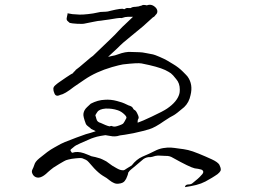

<svg xmlns="http://www.w3.org/2000/svg" viewBox="-20 -740 1040 787"><path d="M120 -18Q115 -22 112 -30Q109 -38 113 -45.5Q117 -53 121 -65Q124 -77 141 -91Q159 -105 174 -117Q189 -128 202 -135Q215 -142 229 -150Q250 -160 257 -162Q272 -168 293 -176Q329 -189 332 -190Q348 -194 372 -202Q371 -203 371 -203L351 -213L352 -214Q349 -216 345 -219Q335 -226 332 -232Q320 -263 322 -274Q324 -289 337 -301Q349 -313 352 -315Q381 -330 409 -331Q434 -333 459.5 -326Q485 -319 490 -316Q495 -313 507 -308Q521 -304 524 -298Q527 -291 532 -289Q538 -286 544 -272Q551 -258 547 -253Q545 -250 545 -249V-248Q544 -245 544 -243Q545 -241 544 -237Q562 -243 602 -262Q649 -284 665 -295Q706 -323 715 -355Q717 -361 717 -373Q717 -399 702 -416Q688 -434 680.5 -439.5Q673 -445 657 -453Q627 -467 560 -480Q544 -483 484 -476Q471 -474 439 -465Q374 -446 327 -414Q305 -399 283 -384Q245 -354 227 -351Q226 -350 222 -349Q206 -343 201 -363Q199 -368 199 -373Q197 -382 206 -390Q215 -398 221 -402Q227 -406 250 -422Q274 -438 277 -439Q279 -439 280 -441Q281 -445 285 -447Q287 -449 288 -450Q290 -454 295 -457Q300 -460 329 -485Q358 -510 361 -511Q419 -567 434 -581Q449 -595 464.5 -612Q480 -629 502 -649Q517 -664 525 -671Q503 -672 493 -670Q481 -666 479 -666Q470 -667 458 -665Q443 -662 427 -660L405 -657Q394 -655 381 -654L365 -651Q340 -646 330 -644Q320 -641 296.5 -642.5Q273 -644 267 -646H266L258 -653Q251 -658 254 -669Q256 -678 257 -683V-686L260 -685Q268 -683 277 -682Q286 -681 293 -681Q316 -678 362 -685L392 -691Q404 -692 413 -692Q421 -692 434 -696Q480 -707 486 -703Q490 -701 493 -704Q497 -708 507 -707Q513 -707 516 -707Q522 -712 535 -712Q547 -713 550 -714Q553 -716 556 -716Q558 -716 560 -717Q566 -722 582 -718Q602 -726 619 -708Q625 -701 625 -693Q625 -685 618 -679Q613 -671 607 -669L566 -632Q553 -621 515 -590Q477 -559 473.5 -554.5Q470 -550 423 -507Q434 -510 441 -511Q450 -512 463 -517Q495 -529 518 -527Q540 -526 551 -526Q562 -526 581 -522Q600 -518 607 -517Q613 -516 634 -507Q655 -498 665 -492Q675 -486 690 -477Q712 -464 729.5 -446.5Q747 -429 749 -426Q772 -394 761 -350Q755 -320 735 -301Q701 -272 691 -267Q680 -262 653 -244Q615 -217 591 -210Q568 -203 527 -194Q484 -186 472 -185Q459 -181 451 -181Q445 -180 424 -184Q418 -185 412 -186Q403 -185 393 -183Q376 -180 365 -176Q355 -173 342 -167Q331 -162 310 -153Q289 -144 283 -138Q277 -133 272 -129Q267 -125 270 -121Q274 -113 277 -114Q297 -121 324 -112Q331 -109 337 -107Q342 -105 347 -103Q354 -99 362 -98Q369 -97 382 -93Q391 -91 399 -87L409 -82Q416 -79 422 -74Q431 -67 440 -61Q449 -56 452 -54Q453 -54 459 -50Q466 -46 472 -44Q479 -42 485 -42Q490 -42 499 -49Q519 -61 520 -62Q539 -87 564 -98Q595 -111 614 -121Q631 -130 649 -133Q668 -136 681 -135Q695 -134 714 -131Q733 -129 751 -125Q768 -121 795 -110Q822 -99 848 -87Q872 -76 879 -65Q885 -53 885 -45Q885 -39 879 -33Q873 -26 861 -19Q849 -11 836 -4Q824 4 804 12Q785 19 762 23Q744 26 738 27Q739 22 742 19Q746 16 753 16Q764 16 770 10Q775 6 782 0Q790 -6 798 -14Q808 -24 810 -27Q814 -33 813 -37Q812 -42 805 -45Q803 -46 792 -48Q781 -50 778 -50Q757 -55 689 -93Q675 -102 658 -101Q646 -101 637 -102Q627 -103 617 -101Q601 -96 597 -96Q581 -97 568 -88Q567 -87 535 -60Q525 -52 518 -46Q510 -40 507 -34H506Q505 -26 502 -19Q498 -9 497 -7L491 2Q488 6 482 9Q476 12 465 13Q455 14 447 10Q439 7 429 -1Q419 -10 401 -20Q385 -30 366 -50Q348 -70 344 -75Q338 -82 332 -85Q320 -90 318 -91Q311 -94 274 -89Q269 -88 260 -86Q250 -84 242 -79Q233 -74 223 -68Q211 -61 199 -53Q187 -44 177 -35Q142 0 120 -18ZM498 -256Q500 -261 491 -270Q478 -283 463 -288Q439 -296 413 -295Q387 -293 379 -281Q371 -270 371 -266Q373 -262 375 -253Q377 -245 381 -242Q385 -238 393 -236Q400 -233 411 -228Q420 -224 429 -222Q436 -225 439 -223Q443 -222 447 -221Q454 -221 460 -223Q483 -230 486 -235Q490 -240 498 -256Z"/></svg>

Font: ToneOZ-Pinyin-Tsuipita-TC
Style: Regular
Weight: 400
Designer: ÂÆ£ÂøóÂáåJeffrey Xuan(jeffreyx@gmail.com, ToneOZ.com) ÈòøÂù§(cjkFonts)
Foundry: ToneOZ
Version: Version 0.24071